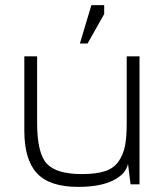

<svg xmlns="http://www.w3.org/2000/svg" viewBox="-20 -720 640 750"><path d="M525 -500H475V-120L480 -80L490 0H525ZM480 -80 475 -120V-240Q475 -185 468.5 -151Q462 -117 443.5 -90Q425 -63 390.5 -51.5Q356 -40 300 -40Q200 -40 162.5 -81Q125 -122 125 -240V-500H75V-210Q75 -96 124.5 -43Q174 10 285 10Q371 10 421.5 -15Q472 -40 480 -80ZM292 -550H322L387 -665V-700H337Z"/></svg>

Font: Millimetre
Style: Light
Weight: 200
Designer: Jérémy Landes
Version: Version 1.0